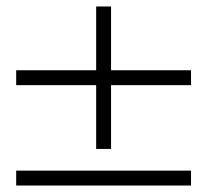

<svg xmlns="http://www.w3.org/2000/svg" viewBox="-20 -696 640 593"><path d="M30 -433V-479H570V-433ZM30 -123V-169H570V-123ZM277 -236V-676H323V-236Z"/></svg>

Font: Victor Mono Thin
Style: Regular
Weight: 100
Monospace: yes
Designer: Rune Bjørnerås
Version: Version 1.561;gftools[0.9.30]